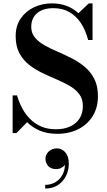

<svg xmlns="http://www.w3.org/2000/svg" viewBox="-20 -780 638 1140"><path d="M320 14.5Q261.5 14.5 217.2 -4Q173 -22.5 141 -54.5L78 10H55V-213.5H81Q92.5 -174 111.5 -138Q130.5 -102 158.5 -73.8Q186.5 -45.5 224.5 -29Q262.5 -12.5 311.5 -12.5Q361 -12.5 397 -29.2Q433 -46 452.5 -76.8Q472 -107.5 472 -151Q472 -193 450.2 -221.5Q428.5 -250 393 -270.5Q357.5 -291 315 -309Q272.5 -327 229.8 -347.5Q187 -368 151.5 -396.2Q116 -424.5 94.5 -465.5Q73 -506.5 73 -566Q73 -626 102.5 -669.5Q132 -713 181.2 -736.5Q230.5 -760 289 -760Q335.5 -760 375 -745.2Q414.5 -730.5 445.5 -701.5L507.5 -760H529.5V-542.5H503.5Q487.5 -603 458.8 -645.2Q430 -687.5 389.5 -709.5Q349 -731.5 298 -731.5Q234 -731.5 199.8 -701.5Q165.5 -671.5 165.5 -621Q165.5 -583.5 187 -557.5Q208.5 -531.5 243.8 -511.5Q279 -491.5 321.2 -473.5Q363.5 -455.5 405.8 -434Q448 -412.5 483.2 -383Q518.5 -353.5 540 -311.5Q561.5 -269.5 561.5 -209Q561.5 -141 530.5 -90.8Q499.5 -40.5 445 -13Q390.5 14.5 320 14.5ZM248.5 339.5V317.5Q283 317.5 310.5 300.8Q338 284 353.2 253Q368.5 222 365 180H372Q372.5 189.5 364.8 199.8Q357 210 343.5 217Q330 224 314 224Q282.5 224 266.2 205.8Q250 187.5 250 162.5Q250 145.5 259.2 131.5Q268.5 117.5 284 109.2Q299.5 101 318 101Q347 101 367.8 124.5Q388.5 148 388.5 191.5Q388.5 231 371.8 264.8Q355 298.5 323.8 319Q292.5 339.5 248.5 339.5Z"/></svg>

Font: Bodoni Moda 9pt SemiBold
Style: Regular
Weight: 600
Designer: Owen Earl
Foundry: indestructible type
Version: Version 2.005